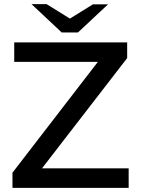

<svg xmlns="http://www.w3.org/2000/svg" viewBox="-20 -904 679 924"><path d="M40 0V-72.9L451 -606.2H48.5V-700H592V-624.5L182.1 -93.8H599.2V0ZM277 -747.7 300.1 -804.4 427.4 -883.2H500L355.1 -747.7ZM277 -747.7 131.8 -884H204.4L332.7 -804.4L355.1 -747.7Z"/></svg>

Font: REM Medium
Style: Regular
Weight: 500
Designer: Octavio Pardo
Foundry: Ashler Design
Version: Version 1.005;gftools[0.9.28]